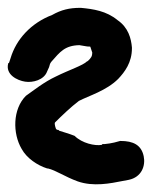

<svg xmlns="http://www.w3.org/2000/svg" viewBox="-24 -739 388 489"><path d="M-3 -578C-11 -549 20 -534 40 -531C59 -528 88 -535 96 -557L101 -568C103 -575 103 -577 107 -582C129 -607 141 -623 178 -624L196 -621C201 -620 203 -621 206 -620L211 -605C211 -596 208 -591 199 -583H198C187 -572 152 -561 118 -544C88 -530 62 -509 42 -495C8 -461 8 -399 31 -360C44 -336 71 -318 96 -310H98C119 -305 141 -289 174 -277C214 -263 258 -272 288 -278L304 -281C337 -288 347 -317 342 -341C336 -370 315 -380 283 -380H282L267 -376C258 -374 252 -373 242 -372H237L235 -370C218 -367 185 -374 166 -393C151 -399 139 -402 127 -406L125 -408H123C122 -409 120 -409 119 -410C118 -412 114 -423 116 -427C133 -444 157 -467 177 -482C202 -495 247 -508 277 -538C294 -556 312 -580 312 -616V-618C310 -641 303 -669 275 -688C247 -711 214 -716 182 -719H180C153 -719 132 -714 109 -701C54 -680 17 -638 3 -591L-1 -579Z"/></svg>

Font: Stray Cat
Style: ExBlk
Weight: 1000
Version: Version 1.0